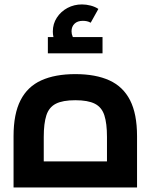

<svg xmlns="http://www.w3.org/2000/svg" viewBox="-20 -830 667 850"><path d="M40 0V-227.4Q40 -325.7 70.9 -386.1Q101.7 -446.6 162.8 -474.2Q223.9 -501.9 313.4 -501.9Q403.5 -501.9 464.2 -474.2Q525 -446.6 555.9 -386.1Q586.7 -325.7 586.7 -227.4V0ZM173.7 -56.1 109.8 -115.6H516.9L453.6 -56.1V-223.6Q453.6 -283.8 442 -319.5Q430.4 -355.3 399.9 -370.8Q369.4 -386.3 313.4 -386.3Q257.7 -386.3 227.3 -370.8Q196.9 -355.3 185.3 -319.5Q173.7 -283.8 173.7 -223.6ZM253 -601.4Q233.6 -624.5 223.7 -645.6Q213.9 -666.7 213.9 -690.4Q213.9 -724.7 231.7 -751.9Q249.4 -779.1 278.7 -794.8Q308.1 -810.4 342.9 -810.4Q362 -810.4 381.8 -805.2Q401.6 -799.9 415.5 -790.4L381.5 -729.4Q372.8 -734.4 364.1 -736.1Q355.5 -737.8 346.7 -737.8Q322.9 -737.8 309.8 -724.9Q296.7 -712.1 296.7 -691.5Q296.7 -679.3 301.6 -668.2Q306.6 -657.2 316.8 -644.7ZM191.9 -593.8V-665.9H433.9V-593.8Z"/></svg>

Font: Cairo
Style: Regular
Weight: 400
Designer: Mohamed Gaber, Accademia di Belle Arti di Urbino
Foundry: Kief Type Foundry, Accademia di Belle Arti di Urbino
Version: Version 3.120